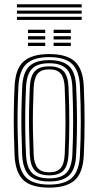

<svg xmlns="http://www.w3.org/2000/svg" viewBox="-20 -857 453 885"><path d="M207 7.8Q124.2 7.8 87.6 -27.1Q51 -62 47.2 -140.5Q45 -192 44 -243.5Q43 -295 43.8 -348.6Q44.5 -402.2 47.2 -459.5Q51.2 -541.2 89.8 -574.5Q128.2 -607.8 207 -607.8Q287.5 -607.8 325 -573.6Q362.5 -539.5 366.2 -459.2Q369.8 -378.2 369.9 -297.9Q370 -217.5 366.2 -140.5Q362 -58.8 323.6 -25.5Q285.2 7.8 207 7.8ZM207 -6.2Q278.2 -6.2 311.6 -37.4Q345 -68.5 348.5 -141.5Q352.2 -214.2 352.4 -292.8Q352.5 -371.2 348.5 -458.5Q345.2 -531.5 311.9 -562.6Q278.5 -593.8 207 -593.8Q135.2 -593.8 101.9 -562.6Q68.5 -531.5 64.8 -458.5Q62 -399 61.2 -345.8Q60.5 -292.5 61.5 -242.5Q62.5 -192.5 64.8 -141.2Q68.2 -69 101.4 -37.6Q134.5 -6.2 207 -6.2ZM207 -20.5Q142.5 -20.5 114 -49.2Q85.5 -78 82.2 -142.5Q80 -195 79 -245.5Q78 -296 78.9 -348.1Q79.8 -400.2 82.5 -457.5Q85.8 -524 115.2 -551.9Q144.8 -579.8 207 -579.8Q269 -579.8 298.5 -552Q328 -524.2 331 -457.8Q333.5 -403 334.4 -351.2Q335.2 -299.5 334.5 -248Q333.8 -196.5 331 -142.5Q327.8 -76.5 298.5 -48.5Q269.2 -20.5 207 -20.5ZM207 -34.8Q261 -34.8 285.8 -60Q310.5 -85.2 313.5 -143.8Q317 -219.5 317.1 -294Q317.2 -368.5 313.5 -456.5Q310.8 -516.8 285 -541.1Q259.2 -565.5 207 -565.5Q151.8 -565.5 127.4 -539.8Q103 -514 100 -456.2Q97.5 -402.5 96.6 -352Q95.8 -301.5 96.5 -250.2Q97.2 -199 100 -143Q103 -84.2 128.1 -59.5Q153.2 -34.8 207 -34.8ZM207 -48.8Q161.8 -48.8 140.9 -70.8Q120 -92.8 117.5 -143.2Q115.2 -198.2 114.2 -248.6Q113.2 -299 114.1 -349.8Q115 -400.5 117.5 -455.8Q120 -508 141.4 -529.6Q162.8 -551.2 207 -551.2Q252 -551.2 272.8 -529.2Q293.5 -507.2 295.8 -455.8Q299.8 -366 299.5 -291.6Q299.2 -217.2 295.8 -144.2Q293.2 -92.8 272.4 -70.8Q251.5 -48.8 207 -48.8ZM207 -62.8Q243 -62.8 259.5 -82Q276 -101.2 278.2 -145Q281.8 -221.2 281.9 -293.1Q282 -365 278.2 -455Q276.2 -498.2 259.9 -517.8Q243.5 -537.2 207 -537.2Q170.2 -537.2 153.9 -517.9Q137.5 -498.5 135.2 -455.2Q132.8 -399.5 131.9 -349.5Q131 -299.5 131.9 -249.6Q132.8 -199.8 135.2 -143.8Q137.5 -101.2 154.1 -82Q170.8 -62.8 207 -62.8ZM227.2 -705V-720H306.5V-705ZM109 -645V-660H188.5V-645ZM109 -675V-690H188.5V-675ZM109 -705V-720H188.5V-705ZM227.2 -645V-660H306.5V-645ZM227.2 -675V-690H306.5V-675ZM58 -822.8V-837.2H356.5V-822.8ZM58 -765V-779.5H356.5V-765ZM58 -794V-808.2H356.5V-794Z"/></svg>

Font: Big Shoulders Inline Text Thin Medium
Style: Regular
Weight: 500
Version: Version 2.002